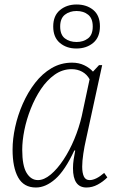

<svg xmlns="http://www.w3.org/2000/svg" viewBox="-20 -825 505 855"><path d="M140 10Q86 10 61 -34.5Q36 -79 36 -159Q36 -206 47.5 -259Q59 -312 81.5 -363Q104 -414 136 -455.5Q168 -497 209.5 -521.5Q251 -546 301 -546Q331 -546 355 -534.5Q379 -523 394 -506L421 -535H435L363 -204Q356 -174 351 -140.5Q346 -107 346 -83Q346 -55 353.5 -39Q361 -23 379 -23Q407 -23 444 -55L458 -35Q439 -16 415 -3Q391 10 365 10Q305 10 305 -76Q305 -95 308 -115Q311 -135 315 -155H311Q269 -65 226 -27.5Q183 10 140 10ZM149 -23Q176 -23 205.5 -47.5Q235 -72 262.5 -113.5Q290 -155 311 -205.5Q332 -256 344 -308L379 -472Q367 -494 346 -505.5Q325 -517 299 -517Q258 -517 223.5 -492.5Q189 -468 162.5 -428.5Q136 -389 117 -341Q98 -293 88.5 -245.5Q79 -198 79 -158Q79 -87 98.5 -55Q118 -23 149 -23ZM320 -609Q276 -609 246.5 -634Q217 -659 217 -707Q217 -755 247 -780Q277 -805 321 -805Q366 -805 395.5 -780.5Q425 -756 425 -708Q425 -659 395 -634Q365 -609 320 -609ZM321 -638Q351 -638 372 -654Q393 -670 393 -707Q393 -743 372.5 -759.5Q352 -776 321 -776Q290 -776 269 -759.5Q248 -743 248 -707Q248 -670 269 -654Q290 -638 321 -638Z"/></svg>

Font: Noto Serif SemiCondensed ExtraLight
Style: Italic
Weight: 200
Width: 4
Italic angle: -12°
Designer: Monotype Design Team
Foundry: Monotype Imaging Inc.
Version: Version 2.013